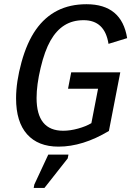

<svg xmlns="http://www.w3.org/2000/svg" viewBox="-20 -689 640 915"><path d="M258.8 9.8Q161.6 9.8 109.1 -49.1Q56.6 -107.9 56.6 -220.2Q56.6 -298.8 82.5 -392.8Q108.4 -486.8 150.9 -547.4Q193.4 -607.9 253.4 -638.4Q313.5 -668.9 392.1 -668.9Q560.1 -668.9 585.9 -507.3L497.1 -480Q479.5 -592.8 378.4 -592.8Q326.2 -592.8 287.4 -568.6Q248.5 -544.4 220.7 -495.6Q192.9 -446.8 173.6 -365.5Q154.3 -284.2 154.3 -222.2Q154.3 -65.9 281.2 -65.9Q314.5 -65.9 351.8 -76.2Q389.2 -86.4 415.5 -102.1L447.3 -266.1H304.2L319.3 -344.2H553.2L499 -64.9Q374.5 9.8 258.8 9.8ZM140.6 206.5 143.6 190.4 210 47.9H306.2L302.7 65.9L191.9 206.5Z"/></svg>

Font: Liberation Mono
Style: Italic
Weight: 400
Italic angle: -12°
Monospace: yes
Designer: Steve Matteson
Foundry: Ascender Corporation
Version: Version 2.1.5